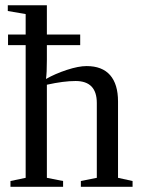

<svg xmlns="http://www.w3.org/2000/svg" viewBox="-20 -714 540 734"><path d="M10.7 -582H78.1V-660.2L9.8 -671.9V-693.8H159.2V-582H286.6V-541.5H159.2V-485.4Q159.2 -434.6 155.8 -412.1Q190.9 -432.1 235.6 -446.8Q280.3 -461.4 311 -461.4Q370.6 -461.4 400.9 -426.8Q431.2 -392.1 431.2 -326.2V-34.2L486.8 -22V0H289.1V-22L350.1 -34.2V-320.3Q350.1 -404.3 269 -404.3Q223.1 -404.3 159.2 -390.1V-34.2L221.2 -22V0H20V-22L78.1 -34.2V-541.5H10.7Z"/></svg>

Font: Times New Roman
Style: Regular
Weight: 400
Designer: Steve Matteson
Foundry: Ascender Corporation
Version: Version 2.00.3